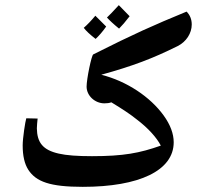

<svg xmlns="http://www.w3.org/2000/svg" viewBox="-20 -860 781 745"><path d="M442 -749C453 -760 467 -776 483 -797L441 -840C419 -816 404 -800 395 -792C405 -781 421 -766 442 -749ZM301 -135C520 -135 654 -198 654 -308C654 -341 641 -376 615 -412C563 -484 472 -545 373 -570C496 -604 572 -633 669 -681C703 -698 724 -731 724 -765C724 -785 717 -802 704 -815C573 -761 501 -729 342 -649C335 -646 316 -553 316 -524C316 -488 349 -459 385 -459C395 -459 404 -460 412 -463C455 -437 488 -415 510 -397C555 -363 588 -326 604 -295C522 -266 459 -254 337 -254C281 -254 238 -257 208 -264C146 -278 124 -307 123 -362C123 -375 125 -387 126 -400L82 -401C78 -389 68 -324 68 -296C68 -256 75 -224 90 -201C120 -155 174 -135 301 -135ZM351 -709C364 -721 378 -737 392 -757L350 -799C335 -781 320 -765 305 -752C314 -740 329 -726 351 -709Z"/></svg>

Font: Noto Naskh Arabic UI
Style: Bold
Weight: 700
Designer: Monotype Design Team, David Williams, Mohamad Dakak and Nizar Qandah
Foundry: Monotype Imaging Inc.
Version: Version 2.016